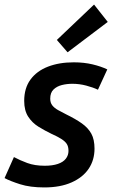

<svg xmlns="http://www.w3.org/2000/svg" viewBox="-27 -808 506 841"><path d="M167 13Q105 13 61 -1Q17 -15 -7 -28L34 -120Q60 -106 92.5 -94Q125 -82 169 -82Q203 -82 226.5 -90Q250 -98 261.5 -113Q273 -128 273 -147Q273 -166 265.5 -177.5Q258 -189 241.5 -199.5Q225 -210 200 -221Q169 -236 141.5 -253Q114 -270 96.5 -297Q79 -324 79 -366Q79 -422 106.5 -459.5Q134 -497 183 -516Q232 -535 296 -535Q341 -535 378.5 -526Q416 -517 443 -504L402 -415Q381 -425 351 -433Q321 -441 290 -441Q266 -441 244 -435.5Q222 -430 207.5 -416Q193 -402 193 -376Q193 -358 202 -346.5Q211 -335 227 -326Q243 -317 263 -307Q304 -287 331.5 -267.5Q359 -248 373 -222.5Q387 -197 387 -157Q387 -107 361.5 -69Q336 -31 286.5 -9Q237 13 167 13ZM269 -579 222 -633 385 -788 445 -712Z"/></svg>

Font: Ubuntu Sans SemiBold
Style: Italic
Weight: 600
Italic angle: -13.5°
Designer: Dalton Maag Ltd
Foundry: Dalton Maag Ltd
Version: Version 1.006